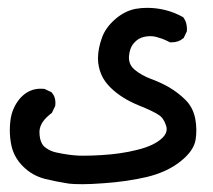

<svg xmlns="http://www.w3.org/2000/svg" viewBox="-20 -287 540 487"><path d="M4.9 43Q4.9 31.7 6.3 19.5Q10.3 -14.2 32.2 -39.1L35.2 -42Q55.2 -62 83.5 -62Q87.4 -62 92.8 -61.5L110.4 -53.2L111.3 -52.2Q120.6 -42 120.6 -26.4Q120.6 -22.9 120.1 -18.6L111.8 -1Q103 5.9 97.7 11.2Q80.1 28.8 80.1 47.9Q80.1 66.4 86.9 78.1Q89.4 82.5 92.8 85.4Q106 96.2 122.1 99.6Q155.3 106.9 182.6 107.9Q188 107.9 193.8 107.9Q212.4 107.9 237.3 106.4Q287.1 103.5 327.1 93.3Q372.1 82.5 392.6 62Q402.8 51.8 402.8 40.5Q402.8 36.1 401.4 32.2Q395 11.7 382.3 4.4Q368.7 -4.9 333.5 -19Q287.6 -37.6 259.8 -65.4Q244.6 -80.6 237.3 -97.2Q228.5 -117.7 228.5 -138.7Q228.5 -163.6 238.8 -191.9Q248 -217.3 272.2 -238.3Q296.4 -259.3 324.2 -264.6Q338.4 -267.1 353 -267.1Q401.4 -267.1 443.4 -244.1L444.8 -243.2Q450.7 -234.9 452.4 -227.5Q454.1 -220.2 454.1 -215.8Q454.1 -211.4 454.1 -208L445.8 -190.4L444.3 -189.5Q432.6 -179.7 416 -179.7Q414.6 -179.7 411.1 -179.7Q398.9 -186 390.6 -189Q382.3 -191.9 375.5 -193.6Q368.7 -195.3 360.8 -195.3Q353 -195.3 345.2 -193.4Q330.6 -190.4 319.6 -177.7Q308.6 -165 307.1 -143.6Q307.1 -142.1 307.1 -139.2Q307.1 -136.2 308.1 -131.3Q310.5 -119.6 321.3 -110.4Q338.9 -95.7 362.8 -86.9Q388.2 -77.6 409.2 -65.4Q431.6 -52.2 450.4 -33.7Q469.2 -15.1 475.1 13.2Q478 28.3 478 42Q478 55.7 476.1 67.9Q471.2 96.2 437 123Q402.8 149.9 351.6 162.1Q300.8 173.8 243.7 177.7Q210.9 180.2 189.5 180.2Q165 180.2 154.3 178.7Q122.6 173.8 93.3 166.5Q61.5 158.2 38.3 135Q15.1 111.8 8.8 81.5Q4.9 63 4.9 43Z"/></svg>

Font: Bakudai
Style: Bold
Weight: 700
Version: Version 1.48